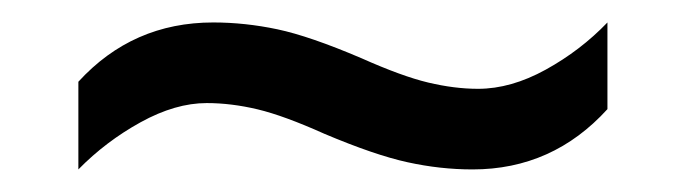

<svg xmlns="http://www.w3.org/2000/svg" viewBox="-20 -438 612 171"><path d="M269 -318.8Q232.9 -335 209.5 -340.6Q186 -346.2 164.1 -346.2Q136.2 -346.2 105.2 -329.1Q74.2 -312 49.8 -287.1V-365.2Q98.1 -418 169.9 -418Q198.2 -418 227.1 -411.9Q255.9 -405.8 301.8 -386.2Q337.9 -370.1 361.3 -364.5Q384.8 -358.9 405.8 -358.9Q435.1 -358.9 466.1 -376Q497.1 -393.1 521 -418V-340.8Q472.2 -287.1 400.9 -287.1Q372.1 -287.1 343 -293.5Q314 -299.8 269 -318.8Z"/></svg>

Font: Defago Noto Sans
Style: Regular
Weight: 400
Designer: John M. Durdin
Foundry: Lao IT Dev Co., Ltd.
Version: Version 1.000 2007 initial release